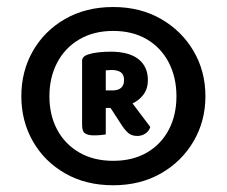

<svg xmlns="http://www.w3.org/2000/svg" viewBox="-20 -653 659 558"><path d="M42 -373.2Q42 -445.8 75.4 -504.4Q108.8 -563.1 169.1 -597.8Q229.4 -632.6 309 -632.6Q387.6 -632.6 448 -597.8Q508.4 -563.1 542.7 -504.4Q577 -445.8 577 -373.2Q577 -301.4 542.7 -242.6Q508.4 -183.8 448 -149.2Q387.6 -114.6 309 -114.6Q229.4 -114.6 169.1 -149.2Q108.8 -183.8 75.4 -242.6Q42 -301.4 42 -373.2ZM123.6 -373.2Q123.6 -318.5 146.2 -276.1Q168.8 -233.8 210.6 -209.7Q252.3 -185.6 309 -185.6Q365.7 -185.6 407.1 -209.7Q448.4 -233.8 470.6 -276.1Q492.8 -318.5 492.8 -373.2Q492.8 -427.9 470.6 -471Q448.4 -514.1 407.1 -538.6Q365.7 -563.1 309 -563.1Q252.3 -563.1 210.6 -538.6Q168.8 -514.1 146.2 -471Q123.6 -427.9 123.6 -373.2ZM301.2 -339.4H287.4V-262.4Q281.8 -261.4 272.9 -260.5Q264 -259.6 252.2 -259.6Q236.4 -259.6 227.5 -265.2Q218.6 -270.7 218.6 -289.5V-476Q218.6 -489.2 236.1 -494.8Q250.1 -499.3 267 -501Q284 -502.8 301.8 -502.8Q355.1 -502.8 382.5 -481Q409.8 -459.2 409.8 -420.2Q409.8 -395.2 396.9 -378.1Q383.9 -361 365.2 -352.4L416.8 -284Q413.3 -272.2 402.7 -265Q392 -257.9 379.5 -257.9Q363.4 -257.9 354 -265.5Q344.6 -273.2 335.8 -286.2ZM287.4 -390.2H306.4Q340.6 -390.2 340.6 -420.7Q340.6 -435.7 331.3 -442.7Q322 -449.6 304.2 -449.6Q298.8 -449.6 294.5 -449.1Q290.3 -448.6 287.4 -448.4Z"/></svg>

Font: Baloo Bhaijaan 2
Style: Regular
Weight: 400
Designer: Sanskriti Dholi, Noopur Datye and Ek Type
Foundry: Ek Type
Version: Version 1.701